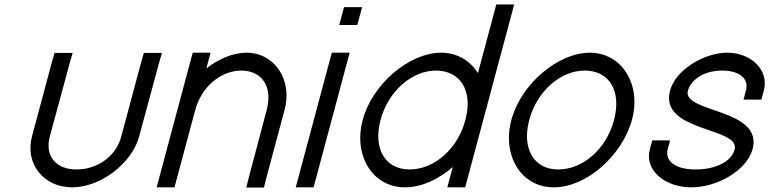

<svg xmlns="http://www.w3.org/2000/svg" viewBox="-20 -819 3446 860"><path d="M213 -543 123 -207C91.3 -85 176.1 20 302.1 20C302.7 20 303.3 20 303.9 20C430.2 20 571 -87.6 603 -207L693.7 -542L705.4 -582H624.4L613 -543L523 -207C500.9 -121 417.6 -60 323.6 -60C322.8 -60 322.1 -60 321.4 -60C229.5 -60 180.1 -121.7 203 -207L293.7 -542L305.4 -582H224.4Z M904.3 -512.6 912.5 -543 923.2 -583H843.2L832.5 -543L774.4 -326L763.6 -286L692.4 -20L681.6 20H761.6L772.4 -20L843.6 -286L854.4 -326C882.2 -430 968.8 -503 1061.8 -503C1154.5 -502 1202.2 -430 1174.4 -326L1093.1 -19L1083.4 21H1162.4L1172.4 -20L1254.4 -326C1291.5 -461 1210.2 -583 1083.2 -583C1023.5 -582.5 959.3 -555.4 904.3 -512.6Z M1539.4 -707H1540.4H1580.4L1601.9 -787H1561.9H1560.9H1520.9L1499.4 -707ZM1455.5 -543 1315.4 -20 1304.6 20H1384.6L1395.4 -20L1535.5 -543L1546.2 -583H1466.2Z M1604.6 -282C1561.7 -122 1648.6 20 1793.6 20C1794.1 20 1794.7 20 1795.2 20C1867.7 20 1944.2 -15.5 2008 -70.9L1994.4 -20L1983.6 20H2063.6L2074.4 -20L2144.6 -282L2145.6 -285.7L2272.4 -759L2283.1 -799H2203.1L2192.4 -759L2120.7 -491.5C2086.1 -547.1 2027.8 -583 1955.2 -583C1810.9 -582 1647.2 -441 1604.6 -282ZM1684.6 -282C1719.1 -411 1824.8 -503 1933.8 -503C2043.5 -502 2099.1 -411 2064.6 -282L2063.3 -277.3C2027.9 -148.8 1922.8 -60 1815.1 -60C1814.5 -60 1813.9 -60 1813.4 -60C1706.2 -60 1649.9 -152.7 1684.6 -282Z M2270.6 -282C2227.7 -122 2314.6 20 2459.6 20C2460.1 20 2460.7 20 2461.2 20C2607.6 20 2768 -123.2 2811.1 -283.9C2853.2 -441.1 2765.6 -583 2621.2 -583C2476.9 -582 2313.2 -441 2270.6 -282ZM2350.6 -282C2385.1 -411 2490.8 -503 2599.8 -503C2710.8 -502 2764.9 -410.1 2729.9 -279.6C2695.2 -149.9 2589.4 -60 2481.1 -60C2480.5 -60 2479.9 -60 2479.3 -60C2372.2 -60 2315.9 -152.7 2350.6 -282Z M3401.2 -413C3425.8 -505 3344.7 -583 3236.7 -583C3130.4 -582 3005.8 -505 2981.2 -413C2932.1 -226.1 3297.8 -251 3270.4 -148.7C3256.6 -97.4 3188.8 -60 3096.6 -60C3095.4 -60 3094.3 -60 3093.2 -60C3003.2 -60 2957.2 -99.6 2970.7 -150L2981.4 -190H2901.4L2890.7 -150C2865.8 -57 2958.1 20 3075.1 20C3075.9 20 3076.6 20 3077.4 20C3195.1 20 3326 -57.7 3350.9 -150.8C3400 -333.9 3034.4 -313.1 3061.2 -413C3075.8 -464 3135.3 -503 3215.3 -503C3296 -502 3335.1 -465 3321.2 -413L3310.4 -373H3390.4Z"/></svg>

Font: Nordica Advanced
Style: RegularObl
Weight: 300
Version: Version 1.07